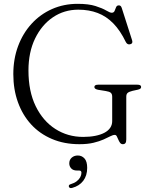

<svg xmlns="http://www.w3.org/2000/svg" viewBox="-20 -735 788 1002"><path d="M639 -7.5Q639 6 634.5 11.8Q630 17.5 621 17.5Q612 17.5 606.5 10Q601 2.5 597.2 -7Q593.5 -16.5 589.5 -23.8Q585.5 -31 579 -31Q569.5 -31 555.5 -23.8Q541.5 -16.5 520.2 -7Q499 2.5 468.2 10Q437.5 17.5 394.5 17.5Q315 17.5 251 -9.8Q187 -37 142.2 -86Q97.5 -135 73.5 -201.8Q49.5 -268.5 49.5 -348Q49.5 -427.5 74.5 -494.5Q99.5 -561.5 144.8 -611Q190 -660.5 251.5 -687.8Q313 -715 385.5 -715Q442.5 -715 478.5 -703.5Q514.5 -692 534.2 -680.2Q554 -668.5 563 -668.5Q574 -668.5 578 -678Q582 -687.5 585.8 -697.2Q589.5 -707 600.5 -707Q606 -707 609.8 -703.5Q613.5 -700 616 -691.5L669.5 -524.5Q672.5 -516 669 -510.2Q665.5 -504.5 657 -503.5Q650.5 -502.5 645.2 -505.8Q640 -509 636.5 -516Q607.5 -576 571.2 -613Q535 -650 489.8 -667.2Q444.5 -684.5 388.5 -684.5Q315 -684.5 256.2 -644.8Q197.5 -605 163 -533.8Q128.5 -462.5 128.5 -367Q128.5 -258.5 166.2 -181Q204 -103.5 268.8 -62Q333.5 -20.5 414 -20.5Q448.5 -20.5 476.5 -26Q504.5 -31.5 524.2 -41.8Q544 -52 554.8 -67.5Q565.5 -83 565.5 -103V-230.5Q565.5 -244 558.5 -250.5Q551.5 -257 532 -260L491.5 -266.5Q482 -268.5 477.2 -272Q472.5 -275.5 472.5 -281Q472.5 -287 477.5 -290Q482.5 -293 492 -293H697Q707 -293 711.8 -290Q716.5 -287 716.5 -281Q716.5 -276 713 -272.8Q709.5 -269.5 699.5 -267L672 -261Q653.5 -256.5 646.2 -250.2Q639 -244 639 -230.5ZM382 155Q362 155 351.8 144Q341.5 133 341.5 117.5Q341.5 99 354.2 87.8Q367 76.5 386 76.5Q407 76.5 421 92Q435 107.5 435 141Q435 181.5 414.5 208.5Q394 235.5 357 245.5Q350 247.5 345.8 246Q341.5 244.5 339.5 239.5Q338 235 340.5 231.2Q343 227.5 349.5 226Q368 220.5 380.2 211Q392.5 201.5 398.8 189.8Q405 178 405 166.5Q405 155 393 155Z"/></svg>

Font: Fraunces Light
Style: Regular
Weight: 300
Version: Version 1.000;[b76b70a41]